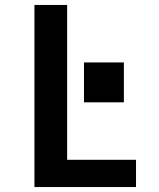

<svg xmlns="http://www.w3.org/2000/svg" viewBox="-20 -755 640 775"><path d="M119 0V-735H251V-110H529V0ZM319 -342V-503H480V-342Z"/></svg>

Font: Iosevka SS04 XBd Ex
Style: Regular
Weight: 800
Width: 7
Monospace: yes
Designer: Belleve Invis
Foundry: Belleve Invis
Version: Version 19.0.0; ttfautohint (v1.8.4)